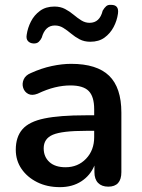

<svg xmlns="http://www.w3.org/2000/svg" viewBox="-20 -761 584 791"><path d="M117 -582Q103 -583 95 -592Q87 -601 90 -618Q94 -646 107.5 -672.5Q121 -699 145 -716.5Q169 -734 204 -734Q229 -734 248 -724Q267 -714 283 -700.5Q299 -687 315 -677Q331 -667 349 -667Q391 -667 403 -717Q410 -729 417.5 -735.5Q425 -742 438 -741Q471 -741 466 -705Q462 -676 448 -649.5Q434 -623 410.5 -606Q387 -589 352 -589Q327 -589 308 -599Q289 -609 273 -622.5Q257 -636 241 -646Q225 -656 206 -656Q166 -656 152 -606Q148 -597 140 -589Q132 -581 117 -582ZM227 10Q174 10 133 -10.5Q92 -31 68.5 -65.5Q45 -100 45 -144Q45 -197 72.5 -228.5Q100 -260 163 -273Q226 -286 333 -286H368V-311Q368 -363 345.5 -386Q323 -409 270 -409Q239 -409 206 -401Q173 -393 135 -375Q112 -366 96.5 -374Q81 -382 75.5 -399Q70 -416 77.5 -433.5Q85 -451 107 -460Q151 -480 193.5 -489Q236 -498 273 -498Q379 -498 429.5 -449Q480 -400 480 -297V-52Q480 8 426 8Q399 8 384 -7.5Q369 -23 369 -52V-79Q352 -38 315 -14Q278 10 227 10ZM368 -222H334Q236 -222 198 -206Q160 -190 160 -150Q160 -115 183.5 -93.5Q207 -72 250 -72Q301 -72 334.5 -107Q368 -142 368 -196Z"/></svg>

Font: Chiron GoRound TC M
Style: Regular
Weight: 500
Designer: Ryoko NISHIZUKA 西塚涼子 (kana, bopomofo & ideographs); Paul D. Hunt (Latin, Greek & Cyrillic); Sandoll Communications 산돌커뮤니
Foundry: Adobe
Version: Version 1.000;hotconv 1.1.1;makeotfexe 2.6.0